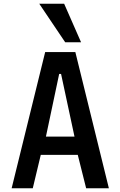

<svg xmlns="http://www.w3.org/2000/svg" viewBox="-20 -1002 640 1022"><path d="M220.5 -725H381L559.5 0H438.5L394 -177.5H197L154.5 0H42ZM376.5 -275 305 -608.5H295L224.5 -275ZM189 -982H321.5L411.5 -777H327Z"/></svg>

Font: JuliaMono SemiBold
Style: Regular
Weight: 600
Monospace: yes
Designer: cormullion
Foundry: corm
Version: Version 0.055; ttfautohint (v1.8.4)